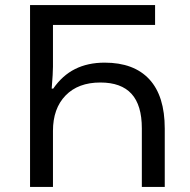

<svg xmlns="http://www.w3.org/2000/svg" viewBox="-20 -734 747 754"><path d="M98 -714H589V-636H188V-472Q188 -447 183 -386H189Q225 -438 275 -463Q325 -488 391 -488Q506 -488 566.5 -422.5Q627 -357 627 -229V0H537V-230Q537 -321 496.5 -365.5Q456 -410 374 -410Q287 -410 237.5 -359Q188 -308 188 -220V0H98Z"/></svg>

Font: Noto Sans Georgian
Style: Regular
Weight: 400
Designer: Monotype Design team
Foundry: Monotype Imaging Inc.
Version: Version 1.000